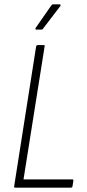

<svg xmlns="http://www.w3.org/2000/svg" viewBox="-20 -862 400 882"><path d="M50 0Q44 0 45 -6L146 -649Q148 -655 154 -655H180Q187 -655 185 -649L88 -38H312Q318 -38 317 -31L313 -6Q312 0 305 0ZM147 -726Q144 -726 143 -728Q142 -730 144 -734L215 -836Q219 -842 224 -842H254Q257 -842 258 -839.5Q259 -837 257 -834L179 -732Q177 -728 174.5 -727Q172 -726 169 -726Z"/></svg>

Font: Sofia Sans Condensed ExtraLight
Style: Italic
Weight: 250
Italic angle: -9°
Version: Version 4.100